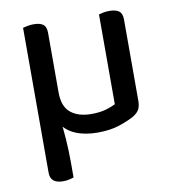

<svg xmlns="http://www.w3.org/2000/svg" viewBox="-76 -539 710 792"><g transform="rotate(-10 279.0 -142.5)"><path d="M72 -242H166L158 -65Q163 -31 166.5 18Q170 67 170 117V179Q164 181 152 184Q140 187 126 187Q99 187 85.5 176Q72 165 72 142ZM126 -146V-255L170 -260V-177Q170 -118 202 -92Q234 -66 288 -66Q325 -66 350 -73.5Q375 -81 390 -89V-260H488V-86Q488 -65 481 -51Q474 -37 454 -25Q431 -12 392.5 1Q354 14 300 14Q248 14 208.5 -2.5Q169 -19 147.5 -54.5Q126 -90 126 -146ZM488 -210H390V-465Q396 -467 408 -469.5Q420 -472 434 -472Q461 -472 474.5 -462Q488 -452 488 -427ZM170 -210H72V-465Q78 -467 90.5 -469.5Q103 -472 117 -472Q144 -472 157 -462Q170 -452 170 -427Z"/></g></svg>

Font: Baloo Tamma 2 Medium
Style: Regular
Weight: 500
Designer: Divya Kowshik, Shuchita Grover and Ek Type
Foundry: Ek Type
Version: Version 1.700